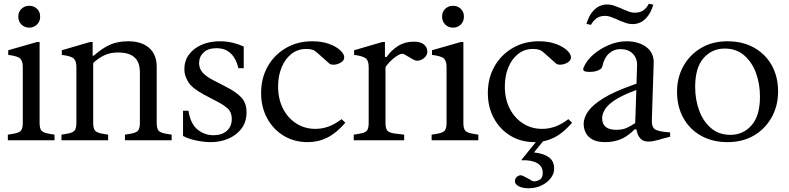

<svg xmlns="http://www.w3.org/2000/svg" viewBox="-20 -751 4222 1028"><path d="M22 0V-30L52 -35Q82 -40 92 -51.5Q102 -63 102 -94V-392Q102 -424 88 -437.5Q74 -451 24 -457V-482L178 -526H192V-94Q192 -63 202 -51.5Q212 -40 242 -35L272 -30V0ZM137 -603Q112 -603 95 -619.5Q78 -636 78 -662Q78 -688 95 -704Q112 -720 137 -720Q161 -720 178 -704Q195 -688 195 -662Q195 -636 178 -619.5Q161 -603 137 -603Z M309 0V-30L339 -35Q369 -40 379 -51.5Q389 -63 389 -94V-392Q389 -424 375 -437.5Q361 -451 311 -457V-482L462 -526H476V-453H482Q530 -495 571 -512.5Q612 -530 667 -530Q738 -530 778.5 -494.5Q819 -459 819 -394V-94Q819 -63 829 -51.5Q839 -40 869 -35L899 -30V0H649V-30L679 -35Q709 -40 719 -51.5Q729 -63 729 -94V-364Q729 -401 716 -424Q703 -447 677.5 -458.5Q652 -470 612 -470Q573 -470 542 -456.5Q511 -443 479 -414V-94Q479 -63 489 -51.5Q499 -40 529 -35L559 -30V0Z M1110 10Q1072 10 1029.5 1Q987 -8 960 -23V-158H989Q1000 -88 1037.5 -57.5Q1075 -27 1123 -27Q1169 -27 1195 -51Q1221 -75 1221 -114Q1221 -149 1200.5 -168.5Q1180 -188 1145 -206L1073 -244Q1009 -278 988 -312Q967 -346 967 -380Q967 -425 991.5 -458.5Q1016 -492 1059 -511Q1102 -530 1157 -530Q1194 -530 1226.5 -522Q1259 -514 1285 -502V-386H1256Q1250 -415 1236 -439Q1222 -463 1198.5 -478Q1175 -493 1139 -493Q1094 -493 1070 -470Q1046 -447 1046 -413Q1046 -385 1063.5 -364Q1081 -343 1121 -322L1187 -288Q1243 -260 1271.5 -230Q1300 -200 1300 -150Q1300 -98 1273 -62.5Q1246 -27 1202.5 -8.5Q1159 10 1110 10Z M1628 10Q1555 10 1498.5 -24.5Q1442 -59 1410 -118.5Q1378 -178 1378 -253Q1378 -333 1413.5 -395.5Q1449 -458 1511 -494Q1573 -530 1651 -530Q1703 -530 1741.5 -516Q1780 -502 1801.5 -482Q1823 -462 1823 -444Q1823 -428 1807 -417.5Q1791 -407 1772 -405Q1753 -403 1743 -411L1679 -468Q1666 -480 1653 -484.5Q1640 -489 1620 -489Q1574 -489 1540 -462Q1506 -435 1487.5 -389.5Q1469 -344 1469 -288Q1469 -222 1494.5 -171Q1520 -120 1565.5 -90.5Q1611 -61 1669 -61Q1704 -61 1738 -73Q1772 -85 1809 -113L1829 -94Q1782 -39 1733 -14.5Q1684 10 1628 10Z M1874 0V-30L1904 -35Q1935 -40 1944.5 -51.5Q1954 -63 1954 -94V-392Q1954 -426 1938.5 -438.5Q1923 -451 1876 -457V-482L2027 -526H2041V-446H2050Q2075 -482 2111.5 -505Q2148 -528 2195 -528Q2231 -528 2249.5 -513Q2268 -498 2268 -474Q2268 -458 2255.5 -445Q2243 -432 2226 -427.5Q2209 -423 2193 -432L2145 -460Q2133 -467 2116 -458Q2099 -449 2082.5 -434.5Q2066 -420 2055 -406.5Q2044 -393 2044 -391V-94Q2044 -63 2054 -51.5Q2064 -40 2094 -36L2144 -30V0Z M2291 0V-30L2321 -35Q2351 -40 2361 -51.5Q2371 -63 2371 -94V-392Q2371 -424 2357 -437.5Q2343 -451 2293 -457V-482L2447 -526H2461V-94Q2461 -63 2471 -51.5Q2481 -40 2511 -35L2541 -30V0ZM2406 -603Q2381 -603 2364 -619.5Q2347 -636 2347 -662Q2347 -688 2364 -704Q2381 -720 2406 -720Q2430 -720 2447 -704Q2464 -688 2464 -662Q2464 -636 2447 -619.5Q2430 -603 2406 -603Z M2842 10Q2769 10 2712.5 -24.5Q2656 -59 2624 -118.5Q2592 -178 2592 -253Q2592 -333 2627.5 -395.5Q2663 -458 2725 -494Q2787 -530 2865 -530Q2917 -530 2955.5 -516Q2994 -502 3015.5 -482Q3037 -462 3037 -444Q3037 -428 3021 -417.5Q3005 -407 2986 -405Q2967 -403 2957 -411L2893 -468Q2880 -480 2867 -484.5Q2854 -489 2834 -489Q2788 -489 2754 -462Q2720 -435 2701.5 -389.5Q2683 -344 2683 -288Q2683 -222 2708.5 -171Q2734 -120 2779.5 -90.5Q2825 -61 2883 -61Q2918 -61 2952 -73Q2986 -85 3023 -113L3043 -94Q2996 -39 2947 -14.5Q2898 10 2842 10ZM2810 257Q2779 257 2758 246.5Q2737 236 2737 219Q2737 203 2751 193Q2765 183 2781 191L2802 202Q2816 209 2824 214.5Q2832 220 2839 220Q2853 220 2869.5 211Q2886 202 2886 175Q2886 139 2855.5 122Q2825 105 2773 107L2772 105L2864 -9L2893 -1L2839 65Q2892 71 2919.5 91.5Q2947 112 2947 152Q2947 180 2928 204Q2909 228 2878 242.5Q2847 257 2810 257Z M3222 10Q3177 10 3151.5 -4.5Q3126 -19 3115.5 -41.5Q3105 -64 3105 -87Q3105 -121 3129.5 -155.5Q3154 -190 3210.5 -225Q3267 -260 3363 -294L3388 -303L3391 -402Q3392 -439 3368 -463.5Q3344 -488 3301 -488Q3267 -488 3241 -465Q3215 -442 3204 -393Q3202 -383 3183.5 -374.5Q3165 -366 3135 -366Q3118 -366 3109 -370Q3100 -374 3104 -388Q3120 -427 3157 -459Q3194 -491 3241 -510.5Q3288 -530 3334 -530Q3399 -530 3440.5 -499Q3482 -468 3480 -412L3470 -107Q3469 -68 3489.5 -57Q3510 -46 3568 -42V-19L3533 -10Q3501 0 3482.5 3.5Q3464 7 3454 7Q3427 7 3413.5 -5Q3400 -17 3394.5 -33Q3389 -49 3387 -59H3379Q3336 -17 3298.5 -3.5Q3261 10 3222 10ZM3279 -56Q3315 -56 3338.5 -67.5Q3362 -79 3381 -92L3387 -269L3379 -266Q3307 -239 3269 -213Q3231 -187 3217.5 -163Q3204 -139 3204 -119Q3204 -56 3279 -56ZM3144 -618 3120 -623Q3132 -663 3150 -685.5Q3168 -708 3188.5 -717.5Q3209 -727 3229 -727Q3250 -727 3268.5 -720.5Q3287 -714 3299 -709L3321 -699Q3340 -691 3352.5 -687Q3365 -683 3377 -683Q3409 -683 3426.5 -697Q3444 -711 3454 -731L3478 -726Q3466 -687 3448 -664Q3430 -641 3409.5 -631.5Q3389 -622 3369 -622Q3348 -622 3329.5 -628.5Q3311 -635 3299 -640L3277 -650Q3258 -658 3245.5 -662Q3233 -666 3221 -666Q3190 -666 3172.5 -652Q3155 -638 3144 -618Z M3875 10Q3795 10 3734 -24Q3673 -58 3639 -119Q3605 -180 3605 -260Q3605 -336 3639 -397Q3673 -458 3733.5 -494Q3794 -530 3875 -530Q3956 -530 4017 -496Q4078 -462 4112 -401.5Q4146 -341 4146 -261Q4146 -185 4112 -123.5Q4078 -62 4017.5 -26Q3957 10 3875 10ZM3891 -29Q3959 -29 4004 -80Q4049 -131 4049 -234Q4049 -302 4027.5 -360.5Q4006 -419 3964 -455Q3922 -491 3860 -491Q3792 -491 3747 -440Q3702 -389 3702 -285Q3702 -218 3723.5 -159.5Q3745 -101 3787 -65Q3829 -29 3891 -29Z"/></svg>

Font: Hedvig Letters Serif 24pt 24pt
Style: Regular
Weight: 400
Version: Version 1.000